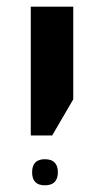

<svg xmlns="http://www.w3.org/2000/svg" viewBox="-20 -618 306 574"><path d="M72 -213V-598H199V-321L136 -213ZM114 -64Q153 -64 153 -103Q153 -142 114 -142Q76 -142 76 -103Q76 -64 114 -64Z"/></svg>

Font: Noto Sans Hebrew Semi
Style: Regular
Weight: 600
Designer: Monotype Design Team
Foundry: Monotype Imaging Inc.
Version: Version 1.902